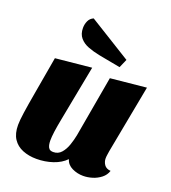

<svg xmlns="http://www.w3.org/2000/svg" viewBox="-143 -882 896 1008"><g transform="rotate(20 304.5 -378.0)"><path d="M176 20Q133 20 98.5 6Q64 -8 44.5 -37.5Q25 -67 25 -115Q25 -139 31.5 -184.5Q38 -230 52 -309Q66 -388 87 -510L288 -530Q267 -422 253 -347.5Q239 -273 229.5 -224.5Q220 -176 216 -146Q212 -116 212 -96Q212 -83 214.5 -71Q217 -59 224 -51.5Q231 -44 247 -44Q274 -44 291.5 -64Q309 -84 319 -113.5Q329 -143 334 -169L394 -510L594 -530L522 -149Q521 -141 519 -129Q517 -117 517 -107Q517 -88 528 -72Q539 -56 564 -54Q556 -29 535 -12.5Q514 4 488 12Q462 20 437 20Q404 20 375 6Q346 -8 337 -37Q310 -9 267 5.5Q224 20 176 20ZM422 -582 299 -605Q265 -612 236 -623Q207 -634 189 -655Q171 -676 171 -710Q171 -731 179.5 -749.5Q188 -768 207 -776L443 -630Z"/></g></svg>

Font: Sansita Swashed Light ExtraBold
Style: Regular
Weight: 800
Version: Version 1.003